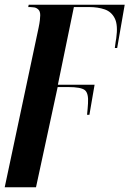

<svg xmlns="http://www.w3.org/2000/svg" viewBox="-34 -556 550 816"><path d="M130 -438Q134 -457 135.5 -470.5Q137 -484 137 -491Q137 -508 129 -515.5Q121 -523 111.5 -524.5Q102 -526 95 -526H86L88 -536H496L464 -352H454Q456 -370 457.5 -378.5Q459 -387 460 -393Q468 -449 454 -477.5Q440 -506 411 -516Q382 -526 345 -526H280L212 -196H368L346 -68H336Q338 -84 338.5 -95Q339 -106 340 -116Q343 -160 326.5 -173Q310 -186 256 -186H211L119 240H-14Z"/></svg>

Font: Noto Serif Display ExtraCondensed
Style: Bold Italic
Weight: 700
Width: 2
Italic angle: -12°
Designer: Monotype Design Team
Foundry: Monotype Imaging Inc.
Version: Version 2.009